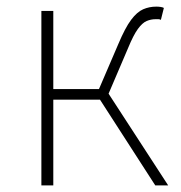

<svg xmlns="http://www.w3.org/2000/svg" viewBox="-20 -560 548 580"><path d="M105 0V-527H141V-291H279L337 -426Q358 -476 376 -500Q394 -524 412.5 -532Q431 -540 452 -540Q459 -540 465.5 -539Q472 -538 475 -536L466 -500Q462 -502 459 -502Q456 -502 450 -502Q436 -502 423 -496.5Q410 -491 396.5 -472.5Q383 -454 367 -415L308 -277L488 0H449L282 -259H141V0Z"/></svg>

Font: Noto Sans TC
Style: Regular
Weight: 100
Designer: Ryoko NISHIZUKA 西塚涼子 (kana, bopomofo & ideographs); Paul D. Hunt (Latin, Greek & Cyrillic); Sandoll Communications 산돌커뮤니
Foundry: Adobe
Version: Version 2.004;hotconv 1.0.118;makeotfexe 2.5.65603